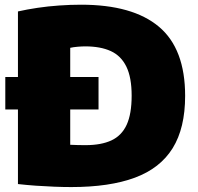

<svg xmlns="http://www.w3.org/2000/svg" viewBox="-20 -768 823 797"><path d="M2 -313.5V-448.5H389V-313.5ZM276 8.5Q243.5 8.5 205.2 7Q167 5.5 128.2 2.8Q89.5 0 54.5 -4V-720.5Q92 -729 135.8 -735.5Q179.5 -742 225.8 -745.2Q272 -748.5 316.5 -748.5Q531 -748.5 639.8 -657Q748.5 -565.5 748.5 -370Q748.5 -236.5 696.8 -153Q645 -69.5 540 -30.5Q435 8.5 276 8.5ZM335.5 -165.5Q400 -165.5 442.5 -185.2Q485 -205 505.8 -250Q526.5 -295 526.5 -371Q526.5 -446.5 504.5 -491.5Q482.5 -536.5 439.8 -556Q397 -575.5 334 -575.5Q320.5 -575.5 302.5 -574Q284.5 -572.5 271.5 -569.5V-167Q289 -166 305 -165.8Q321 -165.5 335.5 -165.5Z"/></svg>

Font: Encode Sans SC Black
Style: Regular
Weight: 900
Version: Version 3.002